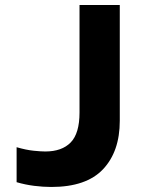

<svg xmlns="http://www.w3.org/2000/svg" viewBox="-20 -734 570 763"><path d="M184 9Q151 9 115.5 4.5Q80 0 46 -10V-149Q84 -138 113.5 -135Q143 -132 160 -132Q226 -132 261 -168Q296 -204 296 -287V-714H456V-254Q456 -132 389.5 -61.5Q323 9 184 9Z"/></svg>

Font: Noto Sans Mono Condensed Black
Style: Regular
Weight: 900
Width: 3
Designer: Monotype Design Team
Foundry: Monotype Imaging Inc.
Version: Version 2.014